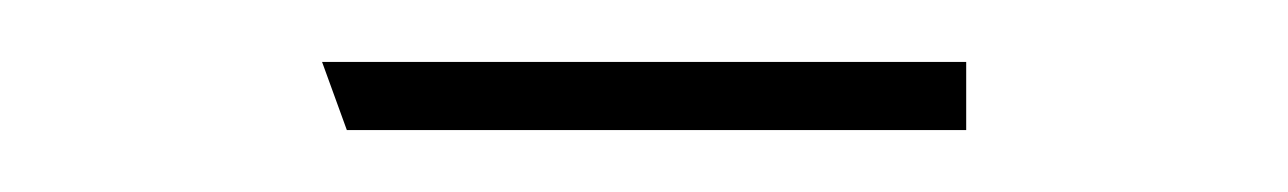

<svg xmlns="http://www.w3.org/2000/svg" viewBox="-20 -42 416 62"><path d="M92 0 84 -22H292V0Z"/></svg>

Font: FiraGO Thin
Style: Regular
Weight: 100
Designer: bBox Type
Foundry: bBox Type GmbH
Version: Version 1.001;PS 001.001;hotconv 1.0.88;makeotf.lib2.5.64775